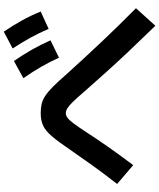

<svg xmlns="http://www.w3.org/2000/svg" viewBox="69 -928 861 1040"><g transform="rotate(-90 500.0 -407.5)"><path d="M881 3Q806 -74 745 -138.5Q684 -203 631 -262Q578 -321 526 -380Q491 -421 469.5 -443Q448 -465 434 -473.5Q420 -482 407 -482Q395 -482 382.5 -473Q370 -464 351 -438.5Q332 -413 300 -364Q267 -313 225.5 -253.5Q184 -194 126 -117L24 -204Q84 -281 128.5 -343.5Q173 -406 209 -458Q253 -523 283 -558Q313 -593 341.5 -605.5Q370 -618 407 -618Q435 -618 457 -613Q479 -608 501 -593.5Q523 -579 550 -552.5Q577 -526 615 -482Q708 -379 795.5 -286.5Q883 -194 976 -102ZM708 -519Q685 -570 658 -616.5Q631 -663 597 -712L690 -763Q724 -714 751 -666.5Q778 -619 802 -565ZM864 -575Q842 -627 816 -674Q790 -721 758 -770L849 -818Q883 -768 909.5 -720Q936 -672 958 -618Z"/></g></svg>

Font: M PLUS 1
Style: Bold
Weight: 700
Designer: Coji Morishita
Foundry: UNDERFOREST DESIGN
Version: Version 1.001